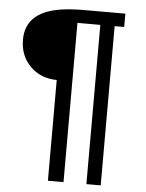

<svg xmlns="http://www.w3.org/2000/svg" viewBox="-57 -815 715 939"><g transform="rotate(5 300.0 -345.5)"><path d="M32.2 -599.1Q32.2 -743.7 227.5 -764.6Q265.6 -769 311 -769H520V-703.6H473.1V78.1H402.8V-703.6H290.5V78.1H213.9V-416.5Q134.3 -417.5 83.3 -468.8Q32.2 -520 32.2 -599.1Z"/></g></svg>

Font: Oxygen Mono
Style: Regular
Weight: 400
Designer: Vernon Adams
Foundry: Vernon Adams
Version: Version 0.201; ttfautohint (v0.8) -r 50 -G 200 -x